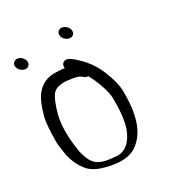

<svg xmlns="http://www.w3.org/2000/svg" viewBox="-155 -726 775 837"><g transform="rotate(-30 233.0 -308.0)"><path d="M75.8 -307.5C87.2 -350.1 99.8 -378.7 111.2 -393C122 -406.3 140.7 -414 170 -414C176.7 -414 190.5 -412.5 210.1 -409.4C229.4 -406.3 241.2 -401.2 244.2 -398.7L244.5 -398.4L252.5 -392.3C260 -386.4 264.3 -383.9 273.2 -383.5C293.9 -348.4 317.8 -282.4 318.2 -251.3C319.7 -186.9 314.3 -137.1 301.8 -99.4C280.2 -45.1 250.8 -20.3 210.9 -20C119.9 -26 94.4 -40.9 75.2 -119C62.5 -195.7 62.8 -259.2 75.8 -307.5ZM151.7 -469C116.5 -469 87.6 -456.1 65.9 -431.5C47.3 -412 32.1 -377.6 18.9 -329C12.3 -304.7 9.2 -264.3 8.8 -206.4C8.7 -193.4 11.7 -170.2 17.5 -135.4L17.5 -135L17.6 -134.6C26.1 -97.9 41.6 -66.5 64.4 -41.3L64.7 -40.9L65.1 -40.5C83.8 -22.3 109.6 -9.9 140.8 -2.4C206.8 15 258.2 11.7 292.9 -15.5C350.2 -57.3 375.3 -138.5 372.2 -255.6C371.5 -284.6 361.8 -320.3 343.9 -363.2C333.1 -389.1 318.4 -413.2 299.9 -435.4C286.9 -451 272.1 -465.7 255.4 -479.3L254.8 -479.8L243.7 -487.7C227.4 -499.7 211.5 -495.4 205.1 -484.7C202.1 -479.7 200.7 -473.7 202.4 -465.7C187.7 -467.8 170.5 -469 151.7 -469ZM307 -575.3C315.3 -585.5 313.2 -603 298.9 -615.7C284.5 -628.4 267.1 -627.8 258.7 -617.8C250 -607.7 251.5 -589.5 266.5 -576.7C281.1 -564.2 298.7 -564.9 307 -575.3ZM31.8 -556C42.2 -547.4 60.5 -542.1 71.1 -555.2C81.7 -568.8 72.7 -587.2 62.6 -596.2C52.3 -604.9 33.9 -610.2 23 -597.1C11.5 -583.3 20.9 -564.9 31.8 -556Z"/></g></svg>

Font: MewTooHand
Style: BdCondLta
Weight: 400
Designer: Mew Too, Robert Jablonski
Version: Version 0.77